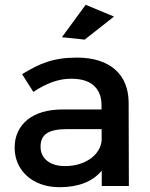

<svg xmlns="http://www.w3.org/2000/svg" viewBox="-20 -775 626 800"><path d="M404 -64Q375.5 -29.5 331 -12.2Q286.5 5 228 5Q185 5 150.2 -7.8Q115.5 -20.5 91.2 -42.8Q67 -65 54 -95Q41 -125 41 -160Q41 -196 54.5 -225.2Q68 -254.5 93.5 -275.5Q119 -296.5 156.5 -307.8Q194 -319 242 -319H403V-337Q403 -389 371.2 -418Q339.5 -447 276 -447Q237.5 -447 198.2 -433Q159 -419 119 -392L72 -466Q100 -483 125 -495.8Q150 -508.5 176.5 -517.2Q203 -526 233 -530.5Q263 -535 301 -535Q352.5 -535 392.2 -522.2Q432 -509.5 459.5 -485.5Q487 -461.5 501.2 -427Q515.5 -392.5 516 -349L517 0H404ZM252 -83Q282.5 -83 309 -91Q335.5 -99 355.8 -113Q376 -127 388.5 -146.5Q401 -166 403.5 -188.5V-237H259Q202.5 -237 175.8 -220Q149 -203 149 -164Q149 -127 176.2 -105Q203.5 -83 252 -83ZM337 -755 455 -706 333 -610 238 -620Z"/></svg>

Font: Argentum Sans
Style: Regular
Weight: 400
Designer: Julieta Ulanovsky, Owen Earl, Chris M. Simpson, Rasmus Andersson, Cristiano Sobral
Foundry: The Argentum Sans Project Authors
Version: Version 3.135; ttfautohint (v1.8.4.7-5d5b-dirty)